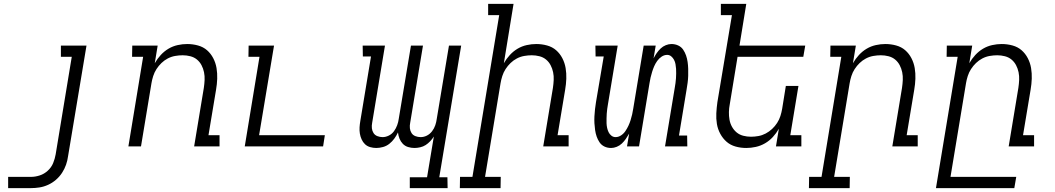

<svg xmlns="http://www.w3.org/2000/svg" viewBox="-20 -755 5440 990"><path d="M139 215H22V157H140Q162 157 185 149.5Q208 142 226.5 125Q245 108 254 86Q263 64 267 41L350 -462H294V-520H426L331 50Q328 73 320.5 94.5Q313 116 300 136Q287 156 268.5 172Q250 188 228 198Q206 208 183.5 211.5Q161 215 139 215Z M642 0 718 -462H661L662 -520H793L778 -429Q791 -452 809 -471.5Q827 -491 849 -504Q871 -517 896 -522.5Q921 -528 945 -528Q974 -528 1001 -520.5Q1028 -513 1047.5 -496Q1067 -479 1079.5 -455Q1092 -431 1096.5 -404Q1101 -377 1100 -349Q1099 -321 1094 -292L1055 -58H1112V0H981L1031 -302Q1034 -322 1035 -342.5Q1036 -363 1032 -382.5Q1028 -402 1019 -419Q1010 -436 995.5 -448Q981 -460 961.5 -465Q942 -470 922 -470Q903 -470 883 -466.5Q863 -463 845 -453.5Q827 -444 812.5 -430Q798 -416 787 -399Q776 -382 770 -363Q764 -344 761 -326L707 0Z M1242 0 1318 -462H1261L1262 -520H1393L1316 -58H1655L1646 0Z M2288 215H2093V159H2182L2217 -51Q2209 -38 2198 -26.5Q2187 -15 2174.5 -7Q2162 1 2146.5 4.5Q2131 8 2117 8Q2100 8 2084 3Q2068 -2 2057 -13.5Q2046 -25 2040 -40Q2034 -55 2032 -72Q2024 -55 2013 -40Q2002 -25 1987.5 -13.5Q1973 -2 1955 3Q1937 8 1920 8Q1904 8 1888.5 3.5Q1873 -1 1862 -11.5Q1851 -22 1844.5 -36.5Q1838 -51 1835.5 -66.5Q1833 -82 1834 -98.5Q1835 -115 1838 -132L1893 -464H1851L1850 -520H1965L1899 -122Q1896 -107 1897.5 -93.5Q1899 -80 1906 -69Q1913 -58 1926 -53Q1939 -48 1953 -48Q1969 -48 1985 -56Q2001 -64 2011.5 -78.5Q2022 -93 2028 -109.5Q2034 -126 2036 -142L2099 -520H2161L2095 -122Q2092 -107 2093.5 -93.5Q2095 -80 2102 -69Q2109 -58 2122 -53Q2135 -48 2149 -48Q2166 -48 2181.5 -56Q2197 -64 2208 -78.5Q2219 -93 2224.5 -109.5Q2230 -126 2232 -142L2295 -520H2358L2245 159H2287Z M2561 215H2351L2352 157H2416L2554 -677H2497V-735H2628L2578 -429Q2591 -452 2609 -471.5Q2627 -491 2649 -504Q2671 -517 2696 -522.5Q2721 -528 2745 -528Q2774 -528 2801 -520.5Q2828 -513 2847.5 -496Q2867 -479 2879.5 -455Q2892 -431 2896.5 -404Q2901 -377 2900 -349Q2899 -321 2894 -292L2855 -58H2912V0H2781L2831 -302Q2834 -322 2835 -342.5Q2836 -363 2832 -382.5Q2828 -402 2819 -419Q2810 -436 2795.5 -448Q2781 -460 2761.5 -465Q2742 -470 2722 -470Q2703 -470 2683 -466.5Q2663 -463 2645 -453.5Q2627 -444 2612.5 -430Q2598 -416 2587 -399Q2576 -382 2570 -363Q2564 -344 2561 -326L2481 157H2562Z M3131 8Q3112 8 3096.5 0.5Q3081 -7 3071.5 -21Q3062 -35 3056.5 -51Q3051 -67 3048.5 -84.5Q3046 -102 3045 -119.5Q3044 -137 3045 -155.5Q3046 -174 3048 -192Q3050 -210 3053 -228L3093 -464H3051L3050 -520H3165L3115 -219Q3113 -206 3111 -193.5Q3109 -181 3108.5 -169Q3108 -157 3107.5 -144.5Q3107 -132 3107.5 -119.5Q3108 -107 3110.5 -95.5Q3113 -84 3118 -73.5Q3123 -63 3132.5 -55.5Q3142 -48 3154 -48Q3169 -48 3182.5 -57Q3196 -66 3205 -79.5Q3214 -93 3220.5 -107Q3227 -121 3231.5 -135.5Q3236 -150 3239.5 -165Q3243 -180 3245 -194L3299 -520H3361L3350 -454Q3357 -468 3366 -481Q3375 -494 3386.5 -505Q3398 -516 3413 -522Q3428 -528 3442 -528Q3461 -528 3477 -520.5Q3493 -513 3502.5 -499Q3512 -485 3517.5 -469Q3523 -453 3525.5 -435.5Q3528 -418 3528.5 -400.5Q3529 -383 3528.5 -364.5Q3528 -346 3525.5 -328Q3523 -310 3520 -292L3481 -56H3523L3524 0H3409L3459 -301Q3461 -314 3463 -326.5Q3465 -339 3465.5 -351Q3466 -363 3466.5 -375.5Q3467 -388 3466 -400.5Q3465 -413 3463 -424.5Q3461 -436 3455.5 -446.5Q3450 -457 3441 -464.5Q3432 -472 3420 -472Q3405 -472 3391.5 -463Q3378 -454 3368.5 -440.5Q3359 -427 3353 -413Q3347 -399 3342.5 -384.5Q3338 -370 3334.5 -355Q3331 -340 3329 -326L3275 0H3213L3224 -66Q3216 -52 3207 -39Q3198 -26 3186.5 -15Q3175 -4 3160 2Q3145 8 3131 8Z M3828 8Q3799 8 3772.5 0.5Q3746 -7 3726.5 -24Q3707 -41 3694 -65Q3681 -89 3676.5 -116Q3672 -143 3673.5 -171Q3675 -199 3679 -228L3754 -677H3697V-735H3828L3793 -520H4132L4122 -462H3783L3743 -218Q3739 -198 3738.5 -177.5Q3738 -157 3741.5 -137.5Q3745 -118 3754.5 -101Q3764 -84 3778.5 -72Q3793 -60 3812.5 -55Q3832 -50 3852 -50Q3871 -50 3890.5 -53.5Q3910 -57 3928 -66.5Q3946 -76 3961 -90Q3976 -104 3987 -121Q3998 -138 4004 -157Q4010 -176 4013 -194L4032 -312H4097L4055 -58H4112V0H3981L3996 -91Q3983 -68 3965 -48.5Q3947 -29 3924.5 -16Q3902 -3 3877 2.5Q3852 8 3828 8Z M4361 215H4151L4152 157H4216L4318 -462H4261L4262 -520H4393L4378 -429Q4391 -452 4409 -471.5Q4427 -491 4449 -504Q4471 -517 4496 -522.5Q4521 -528 4545 -528Q4574 -528 4601 -520.5Q4628 -513 4647.5 -496Q4667 -479 4679.5 -455Q4692 -431 4696.5 -404Q4701 -377 4700 -349Q4699 -321 4694 -292L4655 -58H4712V0H4581L4631 -302Q4634 -322 4635 -342.5Q4636 -363 4632 -382.5Q4628 -402 4619 -419Q4610 -436 4595.5 -448Q4581 -460 4561.5 -465Q4542 -470 4522 -470Q4503 -470 4483 -466.5Q4463 -463 4445 -453.5Q4427 -444 4412.5 -430Q4398 -416 4387 -399Q4376 -382 4370 -363Q4364 -344 4361 -326L4281 157H4362Z M4806 215 4918 -462H4861L4862 -520H4993L4978 -429Q4991 -452 5009 -471.5Q5027 -491 5049 -504Q5071 -517 5096 -522.5Q5121 -528 5145 -528Q5174 -528 5201 -520.5Q5228 -513 5247.5 -496Q5267 -479 5279.5 -455Q5292 -431 5296.5 -404Q5301 -377 5300 -349Q5299 -321 5294 -292L5255 -58H5312V0H5181L5231 -302Q5234 -322 5235 -342.5Q5236 -363 5232 -382.5Q5228 -402 5219 -419Q5210 -436 5195.5 -448Q5181 -460 5161.5 -465Q5142 -470 5122 -470Q5103 -470 5083 -466.5Q5063 -463 5045 -453.5Q5027 -444 5012.5 -430Q4998 -416 4987 -399Q4976 -382 4970 -363Q4964 -344 4961 -326L4881 157H5220L5210 215Z"/></svg>

Font: Iosevka HT Light Extended
Style: Italic
Weight: 300
Width: 7
Italic angle: -9°
Monospace: yes
Designer: Belleve Invis
Foundry: Belleve Invis
Version: Version 32.3.0; ttfautohint (v1.8.4)